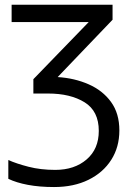

<svg xmlns="http://www.w3.org/2000/svg" viewBox="-20 -543 552 798"><path d="M28.3 -523.4H447.8V-460.9L219.7 -222.7Q290 -218.3 348.4 -192.6Q406.7 -167 441.4 -119.4Q476.1 -71.8 476.1 -1Q476.1 68.4 442.4 121.3Q408.7 174.3 347.7 204.3Q286.6 234.4 204.6 234.4Q144 234.4 95.9 225.3Q47.9 216.3 14.6 200.2V122.1Q48.3 137.2 98.6 150.1Q148.9 163.1 209.5 163.1Q289.6 163.1 340.1 119.6Q390.6 76.2 390.6 1Q390.6 -81.1 331.8 -117.7Q272.9 -154.3 179.7 -154.3H118.7V-213.9L348.6 -451.2H28.3Z"/></svg>

Font: Lunasima
Style: Regular
Weight: 400
Designer: The DocRepair Project, Monotype Design Team
Foundry: Google
Version: Version 2.009